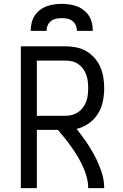

<svg xmlns="http://www.w3.org/2000/svg" viewBox="-20 -975 640 995"><path d="M88 0V-735H319Q347 -735 375 -729.5Q403 -724 427 -710Q451 -696 470 -674.5Q489 -653 500 -627.5Q511 -602 515.5 -574Q520 -546 520 -518Q520 -484 513 -449.5Q506 -415 487.5 -385.5Q469 -356 440 -335.5Q411 -315 377 -307Q404 -273 428.5 -237.5Q453 -202 472.5 -164Q492 -126 506 -84.5Q520 -43 520 0H437Q437 -29 429.5 -57Q422 -85 410 -111.5Q398 -138 383 -163Q368 -188 351.5 -211.5Q335 -235 317 -257.5Q299 -280 280 -302H171V0ZM319 -375Q337 -375 354 -379.5Q371 -384 385.5 -394Q400 -404 410.5 -418.5Q421 -433 427 -449.5Q433 -466 435 -483.5Q437 -501 437 -518Q437 -536 435 -553.5Q433 -571 427 -587.5Q421 -604 410.5 -618.5Q400 -633 385.5 -643Q371 -653 354 -657Q337 -661 319 -661H171V-375ZM139 -815Q139 -835 143.5 -855Q148 -875 158.5 -892Q169 -909 185.5 -922Q202 -935 220.5 -942Q239 -949 259.5 -952Q280 -955 300 -955Q320 -955 340.5 -952Q361 -949 379.5 -942Q398 -935 414.5 -922Q431 -909 441.5 -892Q452 -875 456.5 -855Q461 -835 461 -815H379Q379 -830 373 -843.5Q367 -857 355.5 -866Q344 -875 329.5 -878Q315 -881 300 -881Q285 -881 270.5 -878Q256 -875 244.5 -866Q233 -857 227 -843.5Q221 -830 221 -815Z"/></svg>

Font: Bmono
Style: Regular
Weight: 400
Monospace: yes
Designer: Belleve Invis
Foundry: Belleve Invis
Version: Version 11.2.2; ttfautohint (v1.8.2)